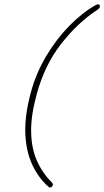

<svg xmlns="http://www.w3.org/2000/svg" viewBox="-20 -750 482 888"><path d="M122 -320Q146 -410.5 193.5 -490.2Q241 -570 301.5 -631.5Q362 -693 424.5 -727.5Q437.5 -734.5 442 -723.5Q444.5 -713.5 427.5 -702.5Q339 -644.5 262.8 -547Q186.5 -449.5 149.5 -313.5Q122.5 -215 124 -139.5Q125.5 -64 150.5 -7.2Q175.5 49.5 219 93Q229 103 221.5 111Q213.5 121.5 205 114.5Q159 74.5 130 13.5Q101 -47.5 97.2 -130.5Q93.5 -213.5 122 -320Z"/></svg>

Font: Fraunces144ptSuperSoftThinItalic
Style: Italic
Weight: 100
Italic angle: -16°
Version: Version 1.000;[0bf87f6ff]